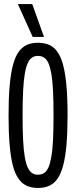

<svg xmlns="http://www.w3.org/2000/svg" viewBox="-20 -922 377 952"><path d="M167.9 -55.7Q185.1 -55.7 198 -63.7Q210.8 -71.6 219.7 -90.9Q228.5 -110.1 234.4 -143.4Q240.3 -176.7 242.9 -227.5Q245.4 -278.4 245.4 -349.8Q245.4 -421.1 242.9 -472.3Q240.3 -523.6 234.5 -557Q228.6 -590.4 219.7 -609.7Q210.8 -629 198 -636.9Q185.1 -644.9 167.9 -644.9Q151.6 -644.9 139.2 -636.9Q126.8 -629 117.8 -609.7Q108.8 -590.4 103 -556.6Q97.1 -522.7 94.6 -471.4Q92 -420.2 92 -349Q92 -277.5 94.6 -227.2Q97.1 -176.9 103 -143.4Q108.8 -109.8 117.8 -90.8Q126.8 -71.8 139.2 -63.8Q151.6 -55.7 167.9 -55.7ZM168.2 10Q137.6 10 113.9 -0.3Q90.2 -10.6 72.6 -34.7Q55 -58.9 44.1 -99.7Q33.3 -140.6 27.9 -202.4Q22.4 -264.2 22.4 -349Q22.4 -434.8 27.9 -496.1Q33.3 -557.5 44.1 -599Q55 -640.5 72.6 -665Q90.2 -689.4 113.9 -699.7Q137.6 -710 168.2 -710Q199.3 -710 223.2 -699.7Q247.1 -689.4 264.5 -665.3Q281.8 -641.1 292.9 -599.9Q304 -558.6 309.5 -497Q315 -435.4 315 -350.2Q315 -265 309.6 -203.6Q304.2 -142.1 293 -100.8Q281.8 -59.5 264.5 -35.1Q247.1 -10.7 223.2 -0.4Q199.3 10 168.2 10ZM142.1 -738.8 68.7 -901.7H139.9L198.2 -738.8Z"/></svg>

Font: Georama ExtraCondensed Thin
Style: Regular
Weight: 100
Width: 2
Designer: Jean-Baptiste Levee
Foundry: Production Type
Version: Version 1.001